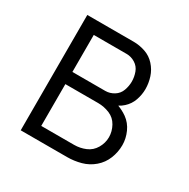

<svg xmlns="http://www.w3.org/2000/svg" viewBox="-126 -647 753 764"><g transform="rotate(30 250.0 -265.0)"><path d="M64 0V-530H277Q304 -530 330.5 -521Q357 -512 376 -491Q395 -470 403.5 -443.5Q412 -417 412 -390Q412 -364 403 -338.5Q394 -313 374 -295Q363 -285 351 -279Q373 -271 393 -257Q418 -239 431 -210Q444 -181 444 -151Q444 -119 432 -89Q420 -59 395.5 -38Q371 -17 340 -8.5Q309 0 277 0ZM126 -56H277Q304 -56 329 -66.5Q354 -77 368 -101Q382 -125 382 -151.5Q382 -178 368.5 -202.5Q355 -227 329.5 -237.5Q304 -248 277 -248H126ZM277 -304Q298 -304 316.5 -315.5Q335 -327 342.5 -347.5Q350 -368 350 -389Q350 -410 342.5 -430.5Q335 -451 316.5 -462.5Q298 -474 277 -474H126V-304Z"/></g></svg>

Font: Iosevka SS01 Light
Style: Regular
Weight: 300
Monospace: yes
Designer: Belleve Invis
Foundry: Belleve Invis
Version: 2.3.3; ttfautohint (v1.8.3)